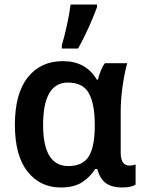

<svg xmlns="http://www.w3.org/2000/svg" viewBox="-20 -821 640 851"><path d="M249 10Q309 10 345 -14Q381 -38 402 -72H411Q424 -26 451 -8Q478 10 521 10Q562 10 581 -3V-92Q568 -87 554 -87Q515 -87 515 -144V-326Q515 -385 524.5 -446.5Q534 -508 544 -541H445Q434 -526 426 -505.5Q418 -485 414 -468H409Q361 -550 259 -550Q160 -550 103 -478Q46 -406 46 -268Q46 -131 102 -60.5Q158 10 249 10ZM283 -85Q171 -85 171 -267Q171 -455 281 -455Q348 -455 374 -407.5Q400 -360 400 -269V-263Q400 -171 373.5 -128Q347 -85 283 -85ZM254 -606H326Q351 -650 374 -701.5Q397 -753 410 -789V-801H293Q288 -761 276.5 -709Q265 -657 254 -620Z"/></svg>

Font: Noto Sans Display Medium
Style: Regular
Weight: 500
Designer: Monotype Design Team
Foundry: Monotype Imaging Inc.
Version: Version 1.900